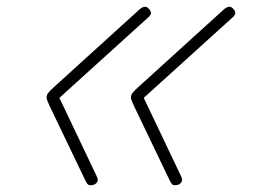

<svg xmlns="http://www.w3.org/2000/svg" viewBox="-20 -535 765 569"><path d="M249 14Q242 14 239 10Q236 6 234 2L128 -219Q123 -230 120.5 -236Q118 -242 118 -246Q118 -254 123.5 -260.5Q129 -267 141 -278L390 -504Q398 -512 406 -514.5Q414 -517 421 -509Q425 -505 426.5 -501Q428 -497 427 -493.5Q426 -490 421 -485L156 -245L266 -14Q273 -1 266.5 6.5Q260 14 249 14ZM499 14Q492 14 489 10Q486 6 484 2L378 -219Q373 -230 370.5 -236Q368 -242 368 -246Q368 -254 373.5 -260.5Q379 -267 391 -278L640 -504Q648 -512 656 -514.5Q664 -517 671 -509Q675 -505 676.5 -501Q678 -497 677 -493.5Q676 -490 671 -485L406 -245L516 -14Q523 -1 516.5 6.5Q510 14 499 14Z"/></svg>

Font: Playwrite MX Thin
Style: Regular
Weight: 250
Designer: Veronika Burian, José Scaglione
Foundry: TypeTogether
Version: Version 1.002